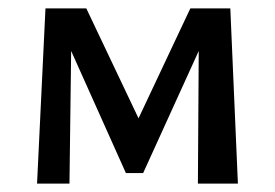

<svg xmlns="http://www.w3.org/2000/svg" viewBox="-20 -436 653 456"><path d="M545 0H450L452 -315L320 -25H279L149 -315L145 0H68L88 -416H185L309 -155L432 -416H527Z"/></svg>

Font: EauTestInfant Semibold
Style: Italic
Weight: 600
Italic angle: -12°
Designer: Christian Thalmann (Catharsis Fonts)
Version: Version 0.001;PS 000.001;hotconv 1.0.88;makeotf.lib2.5.64775